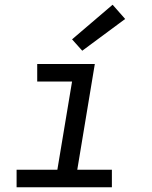

<svg xmlns="http://www.w3.org/2000/svg" viewBox="-20 -790 640 810"><path d="M50 0V-74H222L284 -446H137V-520H380L306 -74H452V0ZM327 -576 284 -624 455 -770 508 -710Z"/></svg>

Font: Iosevka SS04 Extended
Style: Italic
Weight: 400
Width: 7
Italic angle: -9°
Monospace: yes
Designer: Belleve Invis
Foundry: Belleve Invis
Version: Version 19.0.0; ttfautohint (v1.8.4)